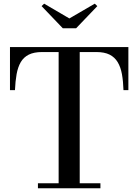

<svg xmlns="http://www.w3.org/2000/svg" viewBox="-20 -1000 734 1020"><path d="M181.5 0V-26.5H291.5V-723.5H203Q160.5 -723.5 133 -709.8Q105.5 -696 90.2 -669.8Q75 -643.5 68.2 -606Q61.5 -568.5 59.5 -521H33V-750H662V-521H636Q634.5 -568.5 627.8 -606Q621 -643.5 605.2 -669.8Q589.5 -696 562.2 -709.8Q535 -723.5 492 -723.5H403.5V-26.5H513.5V0ZM313.5 -850 201 -967.5 214.5 -980.5 348.5 -902 483.5 -980.5 497 -967.5 384.5 -850Z"/></svg>

Font: Bodoni Moda 9pt Medium
Style: Regular
Weight: 500
Designer: Owen Earl
Foundry: indestructible type
Version: Version 2.005